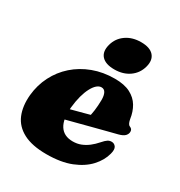

<svg xmlns="http://www.w3.org/2000/svg" viewBox="-171 -829 903 963"><g transform="rotate(30 281.0 -348.0)"><path d="M118.5 -210.5Q118.5 -210.5 135.2 -215Q152 -219.5 178.8 -226.5Q205.5 -233.5 236.2 -241.8Q267 -250 296.5 -257.8Q326 -265.5 347 -271.5L327 -249.5Q333 -269.5 336.8 -297.2Q340.5 -325 341 -359Q341 -385 333.2 -399.5Q325.5 -414 309.5 -414Q296 -414 283 -402.8Q270 -391.5 258.8 -370.2Q247.5 -349 239.2 -318.8Q231 -288.5 227 -250Q220.5 -179.5 244 -143Q267.5 -106.5 319 -106.5Q344.5 -106.5 366 -115Q387.5 -123.5 406.5 -138.2Q425.5 -153 442 -172Q458 -190.5 468.5 -197Q479 -203.5 491.5 -203Q506 -202.5 514.8 -189.8Q523.5 -177 516 -149Q505 -106.5 470.8 -69Q436.5 -31.5 378.5 -8.2Q320.5 15 236.5 15Q153.5 15 103 -11.5Q52.5 -38 32.2 -86.5Q12 -135 18 -201Q24 -261.5 50.2 -313.2Q76.5 -365 120 -403.5Q163.5 -442 221 -463.5Q278.5 -485 346.5 -485Q401.5 -485 436.2 -467Q471 -449 489.2 -418.2Q507.5 -387.5 513 -348Q515 -336.5 519 -327.2Q523 -318 530 -315Q537.5 -312 541.8 -307Q546 -302 546 -293Q546 -280.5 536.2 -269.5Q526.5 -258.5 500 -251.5Q476 -245.5 439.2 -236Q402.5 -226.5 360 -215.5Q317.5 -204.5 275.8 -193.5Q234 -182.5 199.5 -173.8Q165 -165 144.2 -159.5Q123.5 -154 123.5 -154ZM319 -523.5Q268 -523.5 245.5 -548.2Q223 -573 235 -617Q246.5 -659.5 282.2 -684.5Q318 -709.5 368.5 -709.5Q420 -709.5 442 -684.5Q464 -659.5 452.5 -617Q441 -574 405.5 -548.8Q370 -523.5 319 -523.5Z"/></g></svg>

Font: Fraunces
Style: Italic
Weight: 900
Italic angle: -16°
Version: Version 1.000;[0bf87f6ff]